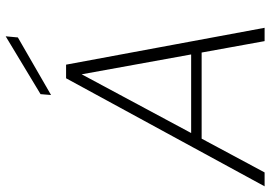

<svg xmlns="http://www.w3.org/2000/svg" viewBox="-168 -795 953 677"><g transform="rotate(-90 308.5 -456.5)"><path d="M-10 0 371 -700H419L549 0H502L385 -645L39 0ZM127 -222 148 -259H481L489 -222ZM312 -753 315 -790 519 -913 515 -870Z"/></g></svg>

Font: DM Sans 20pt ExtraLight
Style: Italic
Weight: 250
Italic angle: -10°
Version: Version 4.004;gftools[0.9.30]